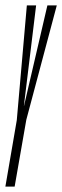

<svg xmlns="http://www.w3.org/2000/svg" viewBox="-23 -695 232 715"><path d="M-3 0H31.5L75 -249L188.5 -675H153.5L66.5 -301H66L111.5 -675H77L39.5 -247.5Z"/></svg>

Font: Anybody UltraCondensed ExtraLight
Style: Italic
Weight: 250
Width: 1
Italic angle: -10°
Version: Version 1.113;gftools[0.9.25]